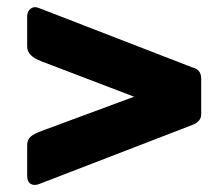

<svg xmlns="http://www.w3.org/2000/svg" viewBox="-20 -623 629 544"><path d="M57 -211Q57 -227 66.5 -235.5Q76 -244 98 -252L360 -349L98 -449Q57 -464 57 -491V-577Q57 -591 67 -598.5Q77 -606 91 -600L525 -432Q537 -429 543.5 -421.5Q550 -414 550 -400V-299Q550 -288 543 -280.5Q536 -273 525 -269L92 -102Q77 -96 67 -102Q57 -108 57 -125V-211Z"/></svg>

Font: Libre Franklin Thin ExtraBold
Style: Regular
Weight: 800
Version: Version 3.000